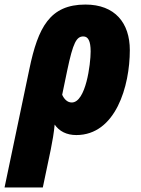

<svg xmlns="http://www.w3.org/2000/svg" viewBox="-75 -583 618 843"><path d="M54 -280 -55 240H113L148 73C155 39 162 -2 165 -36C185 -7 217 10 260 10C433 10 495 -205 495 -363C495 -482 430 -563 300 -563C144 -563 92 -463 54 -280ZM240 -133C220 -133 206 -149 198 -167L220 -273C246 -397 261 -423 291 -423C312 -423 323 -403 323 -357C323 -302 302 -133 240 -133Z"/></svg>

Font: Noto Sans Condensed Black
Style: Italic
Weight: 900
Width: 3
Italic angle: -12°
Designer: Monotype Design Team
Foundry: Monotype Imaging Inc.
Version: Version 2.013